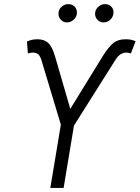

<svg xmlns="http://www.w3.org/2000/svg" viewBox="-20 -932 692 952"><path d="M229.5 0 281.7 -314 186.5 -630.4Q179.7 -654.3 169.7 -662.6Q159.7 -670.9 143.1 -671.4Q137.2 -670.9 130.4 -669.9Q123.5 -668.9 118.2 -667L113.8 -726.1Q128.4 -732.9 140.9 -735.1Q153.3 -737.3 166.5 -737.3Q198.2 -737.3 218.5 -719.5Q238.8 -701.7 253.4 -650.9L328.6 -392.1L487.8 -650.9Q514.6 -694.8 539.1 -716.1Q563.5 -737.3 603 -737.3Q616.7 -737.3 627.7 -735.4Q638.7 -733.4 652.3 -727.5L628.9 -667Q624.5 -668.9 618.7 -669.9Q612.8 -670.9 606 -671.4Q589.8 -670.9 576.7 -662.1Q563.5 -653.3 549.3 -630.4L346.7 -309.1L295.4 0ZM311.5 -820.8Q292.5 -820.8 280 -835.9Q267.6 -851.1 270.5 -871.6Q272.9 -888.7 287.4 -900.1Q301.8 -911.6 318.4 -911.6Q339.4 -911.6 351.6 -897.5Q363.8 -883.3 360.8 -861.8Q357.9 -845.7 344 -833.3Q330.1 -820.8 311.5 -820.8ZM493.2 -820.8Q474.1 -820.8 461.4 -835.9Q448.7 -851.1 452.1 -871.6Q455.1 -888.2 469.5 -899.9Q483.9 -911.6 500 -911.6Q521.5 -911.6 533.7 -897.2Q545.9 -882.8 542 -861.8Q539.1 -845.2 525.4 -833Q511.7 -820.8 493.2 -820.8Z"/></svg>

Font: Inter Tight Light
Style: Italic
Weight: 300
Italic angle: -9.39999°
Designer: Rasmus Andersson
Foundry: rsms
Version: Version 3.004